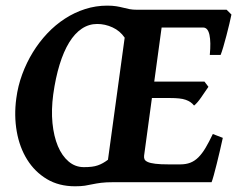

<svg xmlns="http://www.w3.org/2000/svg" viewBox="-20 -650 846 685"><path d="M279.3 -53.7Q295.4 -53.7 307.4 -55.2Q319.3 -56.6 329.1 -60.1Q338.9 -63.5 347.4 -68.4Q356 -73.2 365.2 -80.1L424.8 -515.6Q408.2 -540 381.6 -552.2Q355 -564.5 326.7 -564.5Q296.9 -564.5 271.7 -547.6Q246.6 -530.8 226.8 -498.5Q207 -466.3 192.6 -419.4Q178.2 -372.6 169.9 -313Q162.6 -258.3 167.2 -210.9Q171.9 -163.6 186.5 -128.7Q201.2 -93.8 224.9 -73.7Q248.5 -53.7 279.3 -53.7ZM788.6 -615.2 805.7 -598.1Q803.2 -585.4 798.3 -564.9Q793.5 -544.4 787.8 -522.9Q782.2 -501.5 776.6 -482.4Q771 -463.4 767.1 -454.1H728.5Q732.9 -499.5 727.3 -525.6Q721.7 -551.8 704.6 -551.8H556.6L530.3 -358.9H709.5L723.6 -340.3Q718.8 -333.5 712.2 -323.7Q705.6 -314 698.7 -304Q691.9 -293.9 684.8 -285.6Q677.7 -277.3 672.4 -273.4Q666.5 -280.8 659.4 -285.6Q652.3 -290.5 642.6 -293.9Q632.8 -297.4 619.1 -298.8Q605.5 -300.3 586.4 -300.3H522L494.1 -94.7Q493.2 -87.4 495.6 -81.8Q498 -76.2 507.3 -72Q516.6 -67.9 534.4 -65.7Q552.2 -63.5 582.5 -63.5H622.6Q643.6 -63.5 659.2 -69.6Q674.8 -75.7 688 -88.9Q701.2 -102.1 713.4 -122.6Q725.6 -143.1 739.3 -171.9L774.9 -158.2Q770.5 -137.2 764.6 -112.5Q758.8 -87.9 753.2 -65.2Q747.6 -42.5 742.7 -24.9Q737.8 -7.3 734.9 0H385.3Q357.9 0 340.8 2.2Q323.7 4.4 310.1 7.3Q296.4 10.3 282.5 12.5Q268.6 14.6 247.6 14.6Q189.9 14.6 147 -11.2Q104 -37.1 76.9 -80.6Q49.8 -124 39.8 -180.7Q29.8 -237.3 38.1 -298.8Q43.9 -343.3 59.3 -385Q74.7 -426.8 97.2 -463.4Q119.6 -500 148.7 -530.8Q177.7 -561.5 211.7 -583.5Q245.6 -605.5 283.7 -617.7Q321.8 -629.9 362.3 -629.9Q381.3 -629.9 394.8 -627.7Q408.2 -625.5 419.4 -622.6Q430.7 -619.6 442.1 -617.4Q453.6 -615.2 469.2 -615.2Z"/></svg>

Font: Gentium Book Basic
Style: Bold Italic
Weight: 700
Italic angle: -8°
Designer: J. Victor Gaultney and Annie Olsen
Foundry: SIL International
Version: Version 1.102; 2013; Maintenance release